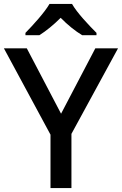

<svg xmlns="http://www.w3.org/2000/svg" viewBox="-20 -961 623 981"><path d="M348 -941H233C207 -896 147 -831 110 -793V-781H181C216 -803 254 -834 290 -870C325 -834 365 -802 400 -781H473V-793C436 -830 373 -896 348 -941ZM292 -380 117 -714H0L238 -273V0H345V-277L583 -714H467Z"/></svg>

Font: Noto Sans Arabic UI Md
Style: Regular
Weight: 500
Designer: Monotype Design Team, Nadine Chahine and Nizar Qandah
Foundry: Monotype Imaging Inc.
Version: Version 2.010